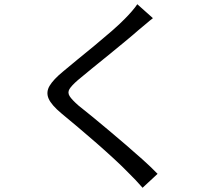

<svg xmlns="http://www.w3.org/2000/svg" viewBox="-20 -824 1040 909"><path d="M704 -738Q688 -726 668 -708.5Q648 -691 635 -681Q609 -658 572 -627.5Q535 -597 494 -563.5Q453 -530 415 -499.5Q377 -469 349 -445Q319 -419 309 -402.5Q299 -386 309.5 -369Q320 -352 352 -324Q380 -302 416 -272.5Q452 -243 492.5 -209Q533 -175 575 -139Q617 -103 656 -68Q695 -33 726 -1L655 65Q624 29 586 -8Q560 -35 521 -71Q482 -107 437.5 -146Q393 -185 349.5 -221.5Q306 -258 271 -287Q223 -327 210 -357.5Q197 -388 215 -418Q233 -448 278 -485Q306 -509 345.5 -541Q385 -573 428 -608.5Q471 -644 509.5 -677.5Q548 -711 573 -737Q588 -752 604.5 -771Q621 -790 630 -804Z"/></svg>

Font: Noto Sans KR
Style: Regular
Weight: 400
Designer: Ryoko NISHIZUKA  (kana, bopomofo & ideographs); Paul D. Hunt (Latin, Greek & Cyrillic); Sandoll Communications , Soo-you
Foundry: Adobe
Version: Version 2.004-H2;hotconv 1.0.118;makeotfexe 2.5.65603